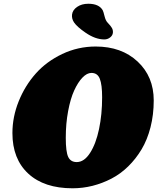

<svg xmlns="http://www.w3.org/2000/svg" viewBox="-20 -972 836 1019"><path d="M433.6 -798.8Q388.7 -829.6 372.6 -853.5Q359.9 -873 362.3 -894.5Q365.2 -918.9 389.4 -935.5Q413.6 -952.1 448.7 -952.1Q504.9 -952.1 524.9 -918Q528.8 -911.1 534.7 -886.7Q540.5 -862.3 551.8 -851.1Q567.4 -835 574 -823.5Q580.6 -812 579.1 -797.4Q577.1 -782.7 563.7 -772.7Q550.3 -762.7 533.7 -762.7Q485.8 -762.7 433.6 -798.8ZM45.9 -265.6Q45.9 -351.6 79.3 -434.6Q112.8 -517.6 169.9 -581.8Q227.1 -646 310.5 -685.5Q394 -725.1 487.8 -725.1Q625 -725.1 710.4 -645.3Q795.9 -565.4 795.9 -439Q795.9 -363.3 778.8 -296.6Q761.7 -230 731.4 -179.4Q701.2 -128.9 660.6 -89.1Q620.1 -49.3 571.8 -24.2Q523.4 1 471.2 14.2Q418.9 27.3 365.2 27.3Q214.4 27.3 130.1 -50.5Q45.9 -128.4 45.9 -265.6ZM387.2 -111.8Q426.8 -111.8 458 -160.4Q489.3 -209 505.6 -286.9Q522 -364.7 522 -455.6Q522 -522.5 509.8 -553.7Q497.6 -585 465.3 -585Q441.4 -585 417.5 -560.1Q393.6 -535.2 373.8 -491.9Q354 -448.7 341.6 -382.6Q329.1 -316.4 329.1 -240.7Q329.1 -166.5 342 -139.2Q355 -111.8 387.2 -111.8Z"/></svg>

Font: Cooper* Black
Style: Italic
Weight: 900
Italic angle: -7°
Designer: Owen Earl
Foundry: indestructible type*
Version: Version 0.001